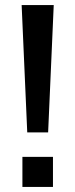

<svg xmlns="http://www.w3.org/2000/svg" viewBox="-20 -734 296 754"><path d="M87 -214H169L191 -714H65ZM68 0H188V-118H68Z"/></svg>

Font: Kathrein 67 Medium Condensed
Style: Regular
Weight: 500
Width: 3
Designer: Lazydogs Typefoundry, based on Open Sans by Ascender Corporation
Foundry: Lazydogs Typefoundry
Version: Version 1.003;PS 001.003;hotconv 1.0.88;makeotf.lib2.5.64775